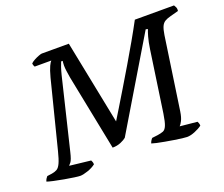

<svg xmlns="http://www.w3.org/2000/svg" viewBox="-121 -880 1233 1055"><g transform="rotate(-20 495.5 -352.0)"><path d="M181 0Q172 0 147 -3.5Q122 -7 91 -12.5Q60 -18 33 -24Q6 -30 -5 -34Q-3 -42 1.5 -49.5Q6 -57 10 -61L39 -65Q57 -68 69 -75Q81 -82 91 -103.5Q101 -125 112 -169L212 -564Q223 -605 232.5 -625Q242 -645 248 -650H151Q149 -652 146.5 -658.5Q144 -665 144 -671Q152 -679 166 -686.5Q180 -694 193.5 -699Q207 -704 212 -704H370L468 -214Q481 -235 506 -276Q531 -317 563.5 -371Q596 -425 631 -484Q666 -543 698.5 -600Q731 -657 756 -704H985Q987 -700 992 -691.5Q997 -683 995 -668L947 -655Q927 -650 913.5 -642Q900 -634 892.5 -617.5Q885 -601 880 -569L818 -145Q813 -112 803.5 -93.5Q794 -75 787 -69L888 -59Q890 -56 892.5 -49Q895 -42 895 -34Q878 -21 852 -10.5Q826 0 806 0Q797 0 777 -2.5Q757 -5 732 -9Q707 -13 681.5 -17.5Q656 -22 636 -26.5Q616 -31 608 -34Q610 -42 615.5 -50.5Q621 -59 624 -61L657 -65Q677 -68 690 -73Q703 -78 711.5 -98.5Q720 -119 727 -165L779 -523Q785 -564 793 -592Q801 -620 806 -631L794 -634L482 -113Q472 -104 450 -94.5Q428 -85 401 -85L313 -526Q309 -549 306.5 -568Q304 -587 304 -601Q304 -612 305 -618.5Q306 -625 306 -627H297Q293 -618 286.5 -599Q280 -580 274 -556L174 -142Q164 -99 154 -87Q144 -75 142 -73L266 -59Q268 -55 270.5 -49Q273 -43 273 -34Q254 -19 226 -9.5Q198 0 181 0Z"/></g></svg>

Font: Texturina Medium 12pt Medium
Style: Italic
Weight: 500
Italic angle: -11°
Version: Version 1.002